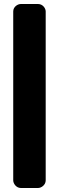

<svg xmlns="http://www.w3.org/2000/svg" viewBox="-20 -768 292 958"><path d="M170 170C186 170 208 155 208 132V-711C208 -727 193 -748 170 -748H84C68 -748 46 -734 46 -711V132C46 148 61 170 84 170Z"/></svg>

Font: Asimov Print
Style: E
Weight: 500
Designer: Google
Version: Version 2.000980; 2014